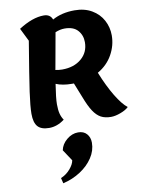

<svg xmlns="http://www.w3.org/2000/svg" viewBox="-116 -805 971 1292"><g transform="rotate(-10 369.5 -158.5)"><path d="M725 -21Q707 -3 670 11Q633 25 604 25Q563 25 535 10Q507 -5 483.5 -40.5Q460 -76 435 -142L396 -240H383Q319 -240 274 -259Q259 -164 259 -122Q259 -83 265.5 -57.5Q272 -32 286 -12Q236 26 181 26Q127 26 103 -1Q79 -28 79 -88Q79 -138 93 -237Q107 -336 147 -576L103 -665Q198 -726 275 -726Q319 -726 333 -688Q397 -724 485 -724Q553 -724 602.5 -695Q652 -666 677.5 -618Q703 -570 703 -515Q703 -446 668 -383.5Q633 -321 567 -283Q606 -186 647.5 -117.5Q689 -49 725 -21ZM517 -501Q517 -549 487.5 -582Q458 -615 398 -615Q367 -615 334 -601L304 -434L289 -351Q314 -346 335 -346Q416 -346 466.5 -389Q517 -432 517 -501ZM366 89Q404 89 425 113Q446 137 446 173Q446 227 414 275.5Q382 324 328 359Q274 394 209 409L200 372Q238 356 264.5 325Q291 294 295 267L244 190Q252 149 288 119Q324 89 366 89Z"/></g></svg>

Font: Lemonada SemiBold
Style: Regular
Weight: 600
Designer: Mohamed Gaber (Arabic) Eduardo Tunni (Latin)
Foundry: Kief Type Foundry
Version: Version 3.006